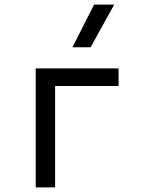

<svg xmlns="http://www.w3.org/2000/svg" viewBox="-20 -815 626 835"><path d="M135.3 0V-517.6H495.6V-440.9H219.7V0ZM294.9 -609.4 389.2 -794.9H476.6L374 -609.4Z"/></svg>

Font: Cascadia Code NF SemiLight
Style: Regular
Weight: 350
Monospace: yes
Designer: Aaron Bell
Foundry: Saja Typeworks
Version: Version 2404.023; ttfautohint (v1.8.4)